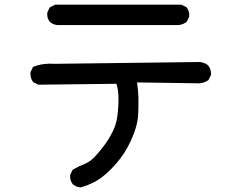

<svg xmlns="http://www.w3.org/2000/svg" viewBox="-20 -731 1040 827"><path d="M324.7 76.2Q307.1 73.7 293.9 63L293.5 62.5Q280.3 46.9 282.2 22.9V22L282.7 21L292.5 1.5L293.5 -0.5L294.9 -1Q318.8 -15.1 344.7 -24.9Q356.4 -29.8 367.9 -37.8Q379.4 -45.9 390.1 -57.6Q401.4 -69.8 411.6 -82.5Q421.9 -95.2 431.6 -108.4Q438 -117.2 444.1 -126.7Q450.2 -136.2 455.8 -146.2Q461.4 -156.2 466.3 -166.5Q471.7 -177.2 475.6 -188.5Q479.5 -199.7 482.2 -212.2Q484.9 -224.6 486.3 -237.8Q491.2 -278.8 490.2 -314.5Q489.7 -330.6 487.5 -344.7Q485.4 -358.9 481.4 -370.1L146.5 -366.2H145L144 -366.7L124.5 -376.5L123 -377.4L122.1 -378.4Q109.4 -395.5 111.3 -419.4V-420.4L111.8 -421.4L121.6 -440.9L122.6 -443.4L125 -443.8Q167 -460 214.8 -456.1L839.8 -463.9H840.3Q859.4 -461.9 874.5 -451.2L875 -450.7L875.5 -450.2Q883.3 -441.4 886.5 -430.9Q889.6 -420.4 888.7 -408.7V-407.7L888.2 -406.7L878.4 -387.2L877.4 -385.7L876 -384.8Q859.4 -374 840.3 -372.1H839.8L570.3 -376Q575.2 -342.3 576.2 -312.5Q577.1 -280.3 575.2 -238.8Q574.7 -225.1 572 -210.4Q569.3 -195.8 564.9 -180.7Q560.5 -165.5 554.2 -149.9Q535.6 -102.5 510.3 -65.4Q484.9 -28.3 451.7 3.9Q418.5 36.1 388.4 52Q358.4 67.9 326.7 76.2H325.7ZM226.1 -623Q208.5 -625.5 195.3 -636.2L194.8 -636.7Q188 -644.5 185.3 -654.5Q182.6 -664.6 183.6 -676.3V-677.2L184.1 -678.2L193.8 -697.8L194.8 -699.7L196.8 -700.7L216.3 -710.4L217.3 -710.9H218.8H759.8H761.2L762.2 -710.4L781.7 -700.7L783.2 -700.2L783.7 -699.2Q790.5 -691.4 793.2 -681.4Q795.9 -671.4 794.9 -659.7V-658.7L794.4 -657.7L784.7 -638.2L783.7 -636.7L782.7 -635.7Q767.6 -625 749.5 -623H749H226.6Z"/></svg>

Font: NaikaiFont
Style: SemiBold
Weight: 600
Version: Version 1.89